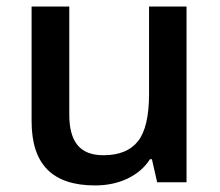

<svg xmlns="http://www.w3.org/2000/svg" viewBox="-20 -560 675 590"><path d="M462.9 0 446.8 -70.8H440.9Q417 -33.2 372.8 -11.7Q328.6 9.8 272 9.8Q173.8 9.8 125.5 -39.1Q77.1 -87.9 77.1 -187V-540H192.9V-207Q192.9 -145 218.3 -114Q243.7 -83 297.9 -83Q370.1 -83 404.1 -126.2Q438 -169.4 438 -271V-540H553.2V0Z"/></svg>

Font: f1_46894          
Style: Regular
Weight: 600
Foundry: Ascender Corporation
Version: Version 1.10